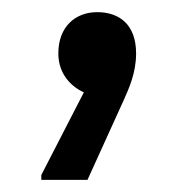

<svg xmlns="http://www.w3.org/2000/svg" viewBox="-20 -140 320 316"><path d="M118 12 48 148V156H124L184 24C192 6 204 -20 204 -52C204 -100 176 -120 140 -120C104 -120 76 -96 76 -52C76 -16 100 4 118 12Z"/></svg>

Font: Kufam Arabic Latin Roman Normal
Style: Regular
Weight: 400
Designer: Wael Morcos & Artur Schmal
Version: Version 1.200;PS 001.200;hotconv 1.0.88;makeotf.lib2.5.64775